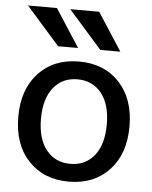

<svg xmlns="http://www.w3.org/2000/svg" viewBox="-54 -805 682 860"><g transform="rotate(5 287.0 -375.0)"><path d="M167 -760 277 -590H187L37 -760ZM357 -760 467 -590H377L227 -760ZM105.5 -457Q174 -530 287 -530Q400 -530 468.5 -457Q537 -384 537 -260Q537 -136 468.5 -63Q400 10 287 10Q174 10 105.5 -63Q37 -136 37 -260Q37 -384 105.5 -457ZM179 -120Q219 -70 287 -70Q355 -70 395 -120Q435 -170 435 -260Q435 -350 395 -400Q355 -450 287 -450Q219 -450 179 -400Q139 -350 139 -260Q139 -170 179 -120Z"/></g></svg>

Font: M PLUS 1p Medium
Style: Regular
Weight: 500
Version: Version 1.062